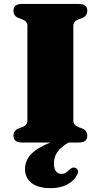

<svg xmlns="http://www.w3.org/2000/svg" viewBox="-20 -720 490 970"><path d="M350.5 -111Q350.5 -88 376 -78L395 -71Q421 -61 421 -34Q421 0 378 0H326Q288 22.5 270.2 47.5Q252.5 72.5 252.5 106Q252.5 133.5 263.2 146Q274 158.5 290.5 158.5Q302.5 158.5 312.2 152.5Q322 146.5 331.5 137Q338.5 130.5 344.8 127.8Q351 125 359 127.5Q367.5 129.5 372.5 139.2Q377.5 149 369 164.5Q355.5 192 321 211.2Q286.5 230.5 236 230.5Q173 230.5 139.8 204.8Q106.5 179 106.5 133.5Q106.5 92 136 60Q165.5 28 234 0H91Q48 0 48 -34Q48 -61 74 -71L93 -78Q118.5 -88 118.5 -111V-589Q118.5 -612.5 93 -622L74 -629Q48 -639 48 -666Q48 -700 91 -700H378Q421 -700 421 -666Q421 -639 395 -629L376 -622Q350.5 -612.5 350.5 -589Z"/></svg>

Font: Fraunces 9pt S000 Black
Style: Regular
Weight: 900
Version: Version 1.000; ttfautohint (v1.8.3)